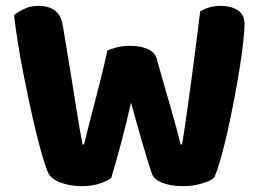

<svg xmlns="http://www.w3.org/2000/svg" viewBox="-20 -631 892 658"><path d="M348 -458Q359 -463 379.5 -468.5Q400 -474 423 -474Q461 -474 486 -463Q511 -452 517 -430Q529 -386 540 -348.5Q551 -311 561 -276Q571 -241 580.5 -207Q590 -173 599 -136H604Q614 -198 622 -255.5Q630 -313 637.5 -368.5Q645 -424 652 -479Q659 -534 666 -592Q698 -611 737 -611Q770 -611 794 -596.5Q818 -582 818 -548Q818 -527 813.5 -486.5Q809 -446 801 -395.5Q793 -345 782.5 -290Q772 -235 760.5 -183.5Q749 -132 737 -89.5Q725 -47 714 -22Q700 -10 670 -1.5Q640 7 608 7Q566 7 536.5 -4.5Q507 -16 500 -37Q486 -79 467.5 -142.5Q449 -206 429 -279Q421 -243 412 -207Q403 -171 394 -137Q385 -103 376.5 -73.5Q368 -44 361 -21Q347 -10 320.5 -1.5Q294 7 261 7Q221 7 188.5 -5Q156 -17 146 -37Q137 -56 126.5 -92Q116 -128 104.5 -174.5Q93 -221 81.5 -274.5Q70 -328 59.5 -381.5Q49 -435 41 -486Q33 -537 28 -579Q41 -590 63 -600.5Q85 -611 112 -611Q146 -611 167.5 -595.5Q189 -580 195 -545Q211 -451 221.5 -385Q232 -319 239.5 -272Q247 -225 252.5 -193Q258 -161 263 -136H268Q278 -177 287 -212Q296 -247 305.5 -283.5Q315 -320 325.5 -361.5Q336 -403 348 -458Z"/></svg>

Font: Baloo Paaji 2
Style: Bold
Weight: 700
Designer: Shuchita Grover, Noopur Datye and Ek Type
Foundry: Ek Type
Version: Version 1.640;hotconv 1.0.111;makeotfexe 2.5.65597; ttfautoh